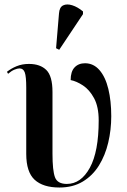

<svg xmlns="http://www.w3.org/2000/svg" viewBox="-20 -826 564 856"><path d="M245 10Q172 10 134.5 -24.5Q97 -59 97 -140V-435Q97 -485 90.5 -503Q84 -521 67 -521Q58 -521 44.5 -515.5Q31 -510 16 -497L11 -506Q30 -521 54.5 -531Q79 -541 109 -541Q159 -541 186.5 -514Q214 -487 214 -416V-141Q214 -66 225 -36Q236 -6 278 -6Q341 -6 380.5 -78Q420 -150 420 -289Q420 -350 399.5 -388Q379 -426 350 -445Q321 -464 295 -469Q295 -507 312.5 -525.5Q330 -544 359 -544Q397 -544 423.5 -513.5Q450 -483 463 -429.5Q476 -376 476 -308Q476 -247 462.5 -190Q449 -133 421 -88Q393 -43 349 -16.5Q305 10 245 10ZM244 -604 230 -611 243 -766Q245 -794 261.5 -802Q278 -810 302 -802.5Q326 -795 350 -775V-763Z"/></svg>

Font: Noto Serif Display Condensed SemiBold
Style: Regular
Weight: 600
Width: 3
Designer: Monotype Design Team
Foundry: Monotype Imaging Inc.
Version: Version 2.009